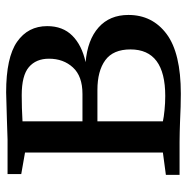

<svg xmlns="http://www.w3.org/2000/svg" viewBox="-12 -578 595 610"><g transform="rotate(-90 285.0 -273.5)"><path d="M203 1.5Q187.5 1 170.8 0.5Q154 0 138.5 0H34V-43.5L105 -53V-491L36.5 -503V-546.5H146.5Q159.5 -546.5 207.5 -548.5Q280 -551 296 -551Q407 -551 456.8 -516.2Q506.5 -481.5 506.5 -420.5Q506.5 -371 476.2 -340.8Q446 -310.5 392 -298.5Q463 -292.5 502.5 -257.2Q542 -222 542 -162.5Q542 -86.5 481.5 -41.2Q421 4 291.5 4Q253 4 203 1.5ZM291 -308.5Q347.5 -308.5 375.2 -338.8Q403 -369 403 -415Q403 -456 376.2 -478.8Q349.5 -501.5 287 -501.5Q246.5 -501.5 204 -499V-308.5ZM432.5 -156Q432.5 -211 398.2 -236Q364 -261 303.5 -261H204V-53Q217 -50 239.5 -47.8Q262 -45.5 284.5 -45.5Q432.5 -45.5 432.5 -156Z"/></g></svg>

Font: Merriweather 12pt
Style: Regular
Weight: 400
Designer: Eben Sorkin
Foundry: Eben Sorkin
Version: Version 2.100